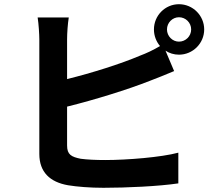

<svg xmlns="http://www.w3.org/2000/svg" viewBox="-20 -850 1040 913"><path d="M831 -652C800 -652 774 -678 774 -710C774 -742 800 -768 831 -768C863 -768 889 -742 889 -710C889 -678 863 -652 831 -652ZM299 -663C299 -691 302 -736 307 -767H159C164 -736 167 -685 167 -663V-118C167 -32 217 16 304 31C347 38 407 43 472 43C582 43 734 36 828 22V-124C746 -102 584 -89 480 -89C435 -89 394 -91 364 -95C319 -104 299 -115 299 -158V-343C429 -375 590 -425 691 -465C724 -477 769 -496 808 -512L767 -609C785 -597 807 -590 831 -590C897 -590 951 -644 951 -710C951 -776 897 -830 831 -830C765 -830 712 -776 712 -710C712 -680 723 -652 741 -631C707 -611 677 -597 645 -585C556 -547 417 -503 299 -474Z"/></svg>

Font: Genne Gothic Bold
Style: Regular
Weight: 700
Designer: Ryoko NISHIZUKA (kana & ideographs); Paul D. Hunt (Latin, Greek & Cyrillic); Wenlong ZHANG (bopomofo); Sandoll Communica
Foundry: Adobe Systems Incorporated
Version: Version 1.004;PS 1.004;hotconv 16.6.51;makeotf.lib2.5.65220